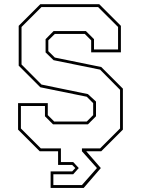

<svg xmlns="http://www.w3.org/2000/svg" viewBox="-20 -720 671 914"><path d="M221 174.5V96H323.5L338.5 80L323.5 65H256.5V0H169L66 -103V-229H207.5V-172L238 -141.5H393L423.5 -172V-229L393 -259.5L172 -304.5L69 -407.5V-597L172 -700H452.5L555.5 -597V-471H414V-528L383.5 -558.5H241L210 -528V-476.5L241 -446L462 -401L565 -298V-103L462 0H390.5L460 80L378.5 174.5ZM234 161H370L441.5 80L370 0V-13.5H456.5L551.5 -108.5V-292.5L456.5 -388.5L235 -433.5L197 -470.5V-533.5L235 -572H389L427.5 -533.5V-484.5H542V-591.5L447 -686.5H177.5L82.5 -591.5V-413L177.5 -317.5L398.5 -272L437 -236.5V-166.5L398.5 -128H232.5L194 -166.5V-215.5H79.5V-108.5L174.5 -13.5H270V51.5H328.5L355 80L328.5 109.5H234Z"/></svg>

Font: Tourney Expanded Thin
Style: Regular
Weight: 100
Width: 7
Designer: Tyler Finck
Foundry: Etcetera Type Co
Version: Version 1.010; ttfautohint (v1.8.3)